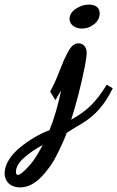

<svg xmlns="http://www.w3.org/2000/svg" viewBox="-217 -545 514 842"><path d="M-145 217.8C-146.5 216.3 -147 213.4 -147 209C-147 188.5 -135.3 168 -111.8 147C-87.9 126 -60.5 107.4 -29.8 90.8C-52.7 135.3 -73.7 167 -92.8 186C-100.1 194.3 -107.4 201.7 -115.2 208C-124.5 217.3 -132.8 222.2 -140.1 222.2C-142.6 222.2 -144 220.7 -145 217.8ZM30.8 -113.8C32.7 -118.2 39.6 -129.4 50.8 -147.9C37.6 -83 20.5 -24.9 0 25.9C-42.5 41.5 -86.9 67.4 -127.9 100.6C-168.5 133.3 -196.8 175.8 -196.8 214.8C-196.8 250.5 -171.9 276.9 -128.9 276.9C-111.8 276.9 -95.2 272.5 -79.1 264.2C-45.9 247.1 -19 214.4 3.9 182.6C15.1 166.5 25.4 148.9 35.2 128.9C54.7 89.4 64.9 66.9 75.2 38.1C92.8 26.4 113.8 13.2 138.2 -1C202.1 -38.1 243.2 -88.4 275.9 -154.8L276.9 -158.2L251 -173.8L249 -169.9C227.1 -134.8 205.1 -106 182.6 -83.5C159.7 -61 130.9 -40 95.2 -20C118.2 -91.8 138.7 -171.4 155.8 -257.8C160.6 -282.7 163.1 -301.8 163.1 -314C163.1 -334 151.9 -355 127 -355C113.3 -355 101.1 -347.7 90.8 -333C84.5 -324.2 75.2 -306.6 63 -280.8C59.6 -272.5 53.7 -258.3 45.9 -238.3C30.3 -198.7 18.1 -170.9 3.9 -145L2.9 -143.1L25.9 -106ZM87.9 -461.9C87.9 -436.5 112.8 -419.9 142.1 -419.9C163.1 -419.9 181.6 -426.8 197.3 -439.9C212.4 -453.1 220.2 -468.8 220.2 -486.8C220.2 -510.3 202.6 -524.9 173.8 -524.9C152.8 -524.9 133.3 -518.6 115.2 -506.3C97.2 -494.1 87.9 -479 87.9 -461.9Z"/></svg>

Font: Dancing Script
Style: Regular
Weight: 800
Designer: Pablo Impallari
Foundry: Pablo Impallari
Version: Version 2.001